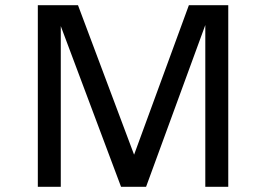

<svg xmlns="http://www.w3.org/2000/svg" viewBox="-20 -716 1020 736"><path d="M855 0H767V-620L540 0H444L213 -616V0H125V-696H279L494 -123L704 -696H855Z"/></svg>

Font: AmikoRegular
Style: Regular
Weight: 400
Designer: Pablo Impallari, Rodrigo Fuenzalida, Andres Torresi
Foundry: Impallari Type
Version: Version 1.000; ttfautohint (v1.3)